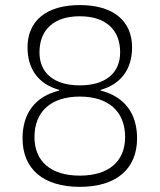

<svg xmlns="http://www.w3.org/2000/svg" viewBox="-20 -723 626 753"><path d="M293 9.8C436 9.8 517.6 -60.1 517.6 -180.7C517.6 -279.3 466.8 -344.7 375 -367.7V-370.6C454.1 -393.1 498 -451.2 498 -537.1C498 -642.1 423.3 -703.1 293 -703.1C162.6 -703.1 87.9 -642.1 87.9 -537.1C87.9 -450.7 132.3 -392.6 211.9 -370.6V-367.7C119.6 -345.2 68.4 -279.8 68.4 -180.7C68.4 -60.1 149.9 9.8 293 9.8ZM293 -34.2C180.2 -34.2 115.2 -89.4 115.2 -185.5C115.2 -285.6 180.2 -344.2 293 -344.2C405.8 -344.2 470.7 -285.6 470.7 -185.5C470.7 -89.4 405.8 -34.2 293 -34.2ZM293 -388.2C192.9 -388.2 134.8 -436 134.8 -517.6C134.8 -607.9 192.9 -659.2 293 -659.2C393.1 -659.2 451.2 -607.9 451.2 -517.6C451.2 -436 393.1 -388.2 293 -388.2Z"/></svg>

Font: Cascadia Mono PL ExtraLight
Style: Regular
Weight: 200
Monospace: yes
Designer: Aaron Bell
Foundry: Saja Typeworks
Version: Version 2404.023